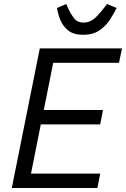

<svg xmlns="http://www.w3.org/2000/svg" viewBox="-20 -940 630 960"><path d="M467 0H39L179 -698H590L575 -626H246L199 -390H495L481 -318H184L135 -72H481ZM396 -766Q347 -766 320 -788.5Q293 -811 281 -842Q269 -873 265 -900L311 -920L321 -898Q337 -864 353 -845.5Q369 -827 398 -827Q425 -827 447 -843.5Q469 -860 498 -898L515 -920L563 -900Q550 -873 529.5 -841.5Q509 -810 477 -788Q445 -766 396 -766Z"/></svg>

Font: IBM Plex Sans
Style: Italic
Weight: 400
Italic angle: -11.31°
Designer: Mike Abbink, Paul van der Laan, Pieter van Rosmalen
Foundry: Bold Monday
Version: Version 3.201